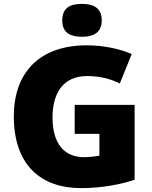

<svg xmlns="http://www.w3.org/2000/svg" viewBox="-20 -957 780 987"><path d="M401 -937C345 -937 300 -920 300 -852C300 -786 345 -768 401 -768C456 -768 503 -786 503 -852C503 -920 456 -937 401 -937ZM364 -418V-269H491V-157C474 -153 435 -149 412 -149C308 -149 250 -221 250 -354C250 -470 299 -566 427 -566C490 -566 545 -553 596 -528L657 -679C598 -705 515 -724 426 -724C182 -724 51 -583 51 -359C51 -109 190 10 396 10C500 10 598 -8 672 -33V-418Z"/></svg>

Font: Noto Sans Bengali Black
Style: Regular
Weight: 900
Designer: Jelle Bosma - Monotype Design Team
Foundry: Monotype Imaging Inc.
Version: Version 2.003